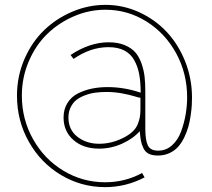

<svg xmlns="http://www.w3.org/2000/svg" viewBox="-20 -623 870 789"><path d="M769 -222.2Q769 -207 768.1 -190.4Q767.1 -173.8 763.7 -149.7Q760.3 -125.5 754.4 -103.8Q748.5 -82 737.8 -59.6Q727.1 -37.1 712.9 -20.8Q698.7 -4.4 677 5.9Q655.3 16.1 628.9 16.1Q606 16.1 591.6 9Q577.1 2 569.6 -13.7Q562 -29.3 559.3 -43.9Q556.6 -58.6 554.2 -84Q527.3 -53.2 481.9 -32.7Q436.5 -12.2 387.2 -12.2Q321.8 -12.2 281.5 -47.9Q241.2 -83.5 241.2 -140.1Q241.2 -174.3 257.1 -199.7Q272.9 -225.1 299.8 -238.8Q326.7 -252.4 357.2 -258.8Q387.7 -265.1 421.9 -265.1Q490.7 -265.1 558.1 -242.2Q558.1 -285.6 552 -318.1Q545.9 -350.6 531.2 -376.5Q516.6 -402.3 490.2 -415.8Q463.9 -429.2 425.8 -429.2Q352.1 -429.2 282.2 -380.9L270 -397Q348.1 -449.2 426.8 -449.2Q464.8 -449.2 492.7 -437.5Q520.5 -425.8 536.4 -407.5Q552.2 -389.2 561.8 -361.3Q571.3 -333.5 574.2 -307.4Q577.1 -281.2 577.1 -248V-95.2Q577.1 -46.9 587.6 -25.4Q598.1 -3.9 629.9 -3.9Q662.6 -3.9 687 -25.9Q711.4 -47.9 724.1 -82.5Q736.8 -117.2 742.9 -152.8Q749 -188.5 749 -223.1Q749 -321.3 703.9 -404.1Q658.7 -486.8 581.5 -534.9Q504.4 -583 413.1 -583Q346.7 -583 284.4 -556.4Q222.2 -529.8 174.6 -483.9Q127 -438 98.4 -371.3Q69.8 -304.7 69.8 -230Q69.8 -132.8 116 -50.8Q162.1 31.2 240.7 78.6Q319.3 126 412.1 126Q493.7 126 564 87.9L574.2 106Q497.1 146 412.1 146Q314.5 146 231.2 96.4Q147.9 46.9 98.9 -39.8Q49.8 -126.5 49.8 -230Q49.8 -309.6 80.3 -379.9Q110.8 -450.2 160.9 -498.5Q210.9 -546.9 277.1 -575Q343.3 -603 413.1 -603Q485.8 -603 551.5 -573Q617.2 -543 665 -491.9Q712.9 -440.9 741 -370.4Q769 -299.8 769 -222.2ZM557.1 -173.8V-221.2Q552.2 -221.2 532.5 -227.3Q512.7 -233.4 481.4 -239.3Q450.2 -245.1 417 -245.1Q393.1 -245.1 371.6 -242.2Q350.1 -239.3 329.3 -231.4Q308.6 -223.6 293.9 -212.2Q279.3 -200.7 270.3 -182.1Q261.2 -163.6 261.2 -140.1Q261.2 -89.8 298.1 -61Q335 -32.2 387.2 -32.2Q437 -32.2 483.9 -55.2Q507.3 -66.4 522.9 -80.6Q538.6 -94.7 545.4 -111.3Q552.2 -127.9 554.7 -141.8Q557.1 -155.8 557.1 -173.8Z"/></svg>

Font: Rawline Thin
Style: Regular
Weight: 250
Designer: Matt McInerney, Pablo Impallari, Rodrigo Fuenzalida
Foundry: Matt McInerney, Pablo Impallari, Rodrigo Fuenzalida
Version: Version 4.020;PS 004.020;hotconv 1.0.88;makeotf.lib2.5.64775